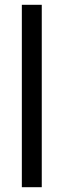

<svg xmlns="http://www.w3.org/2000/svg" viewBox="-20 -873 264 800"><path d="M154 -93V-853H71V-93Z"/></svg>

Font: Noto Sans Kannada UI Condensed
Style: Regular
Weight: 400
Width: 3
Designer: Jelle Bosma - Monotype Design Team
Foundry: Monotype Imaging Inc.
Version: Version 2.005